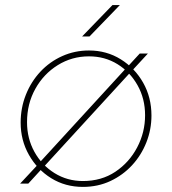

<svg xmlns="http://www.w3.org/2000/svg" viewBox="-20 -720 676 753"><path d="M152 -66 133 -80 473 -451 492 -437ZM499 -444 481 -459 528 -510H560ZM59 0 128 -74 145 -59 91 0ZM305 13Q236 13 181 -21Q126 -55 93.5 -112.5Q61 -170 61 -239Q61 -297 81.5 -348.5Q102 -400 138.5 -439Q175 -478 224 -500Q273 -522 329 -522Q398 -522 453.5 -487.5Q509 -453 541.5 -395.5Q574 -338 574 -267Q574 -212 554 -161.5Q534 -111 498 -72Q462 -33 413 -10Q364 13 305 13ZM305 -10Q378 -10 432.5 -46.5Q487 -83 518 -142Q549 -201 549 -268Q549 -333 519.5 -385.5Q490 -438 440.5 -468.5Q391 -499 329 -499Q262 -499 206.5 -464.5Q151 -430 118.5 -371.5Q86 -313 86 -241Q86 -177 115 -124.5Q144 -72 194 -41Q244 -10 305 -10ZM302 -577 421 -700H450L331 -577Z"/></svg>

Font: MuseoModerno Thin Thin
Style: Italic
Weight: 250
Italic angle: -9°
Version: Version 1.003